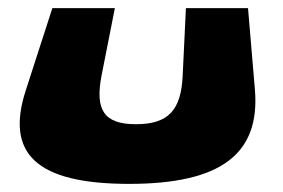

<svg xmlns="http://www.w3.org/2000/svg" viewBox="-20 -436 696 473"><path d="M263 -416H109L44 -215C-8 -57 70 17 298 17C525 17 621 -57 608 -215L591 -416H438L430 -249C426 -165 395 -130 315 -130C236 -130 214 -165 230 -249Z"/></svg>

Font: Hussar Milosc
Style: Bold
Weight: 700
Foundry: Cannot Into Space Fonts
Version: Version 1.02